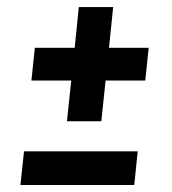

<svg xmlns="http://www.w3.org/2000/svg" viewBox="-20 -526 489 546"><path d="M170.4 -181.2 182.6 -296.9H69.3L79.1 -390.1H192.4L204.1 -505.9H301.8L290 -390.1H402.8L393.1 -296.9H280.3L268.1 -181.2ZM38.1 0 48.3 -95.7H371.6L361.8 0Z"/></svg>

Font: Oswald
Style: Demi-Bold
Weight: 600
Designer: Vernon Adams
Foundry: Vernon Adams
Version: 3.0; ttfautohint (v0.94.23-7a4d-dirty) -l 8 -r 50 -G 200 -x 